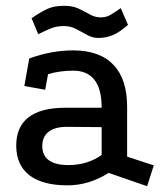

<svg xmlns="http://www.w3.org/2000/svg" viewBox="-20 -624 572 663"><path d="M355 -27Q288 16 213 16Q127 16 82 -18.5Q37 -53 36 -119Q35 -252 207 -252H331Q331 -317 306 -348.5Q281 -380 233 -380Q210 -380 188 -377Q166 -374 146 -368L136 -314L64 -327L81 -422Q119 -436 157 -443Q195 -450 232 -450Q324 -450 371.5 -400.5Q419 -351 419 -255V-83L511 -53L488 19ZM210 -186Q170 -186 148 -169Q126 -152 126 -120Q126 -54 217 -54Q282 -54 331 -89V-185ZM112 -506 89 -561Q121 -583 144 -593.5Q167 -604 202 -604Q231 -604 252 -594Q273 -584 290.5 -574Q308 -564 328 -564Q346 -564 359.5 -571.5Q373 -579 397 -596L422 -538Q393 -513 371.5 -503.5Q350 -494 324 -493Q302 -492 282.5 -502.5Q263 -513 243.5 -523.5Q224 -534 202 -534Q176 -534 158.5 -527Q141 -520 112 -506Z"/></svg>

Font: Podkova Medium
Style: Regular
Weight: 500
Designer: Ilya Yudin
Foundry: Cyreal (www.cyreal.org)
Version: Version 2.103